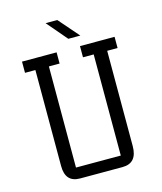

<svg xmlns="http://www.w3.org/2000/svg" viewBox="-133 -1029 949 1126"><g transform="rotate(-15 341.0 -466.0)"><path d="M60 -682V-750H270V-682H205V-68H477V-682H412V-750H622V-682H559V-104Q559 0 469 0H212Q123 0 123 -99V-682ZM323 -932 430 -809H357L252 -932Z"/></g></svg>

Font: Kelly Slab
Style: Regular
Weight: 400
Designer: Denis Masharov
Foundry: Denis Masharov
Version: Version 1.001